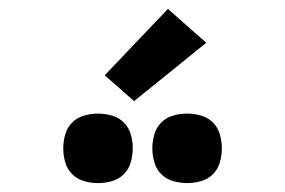

<svg xmlns="http://www.w3.org/2000/svg" viewBox="-20 -1013 640 431"><path d="M400 -602Q384 -602 368.5 -606.5Q353 -611 342 -622Q331 -633 326.5 -648.5Q322 -664 322 -680Q322 -696 326.5 -711.5Q331 -727 342 -738Q353 -749 368.5 -753.5Q384 -758 400 -758Q416 -758 431.5 -753.5Q447 -749 458 -738Q469 -727 473.5 -711.5Q478 -696 478 -680Q478 -664 473.5 -648.5Q469 -633 458 -622Q447 -611 431.5 -606.5Q416 -602 400 -602ZM200 -602Q184 -602 168.5 -606.5Q153 -611 142 -622Q131 -633 126.5 -648.5Q122 -664 122 -680Q122 -696 126.5 -711.5Q131 -727 142 -738Q153 -749 168.5 -753.5Q184 -758 200 -758Q216 -758 231.5 -753.5Q247 -749 258 -738Q269 -727 273.5 -711.5Q278 -696 278 -680Q278 -664 273.5 -648.5Q269 -633 258 -622Q247 -611 231.5 -606.5Q216 -602 200 -602ZM281 -786 215 -844 357 -993 443 -917Z"/></svg>

Font: Iosevka Slab Heavy Extended
Style: Regular
Weight: 900
Width: 7
Monospace: yes
Designer: Belleve Invis
Foundry: Belleve Invis
Version: Version 11.1.0; ttfautohint (v1.8.3)